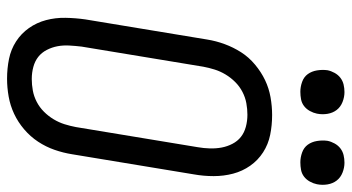

<svg xmlns="http://www.w3.org/2000/svg" viewBox="-246 -742 996 544"><g transform="rotate(90 252.0 -470.0)"><path d="M203 8Q174 8 147 2.5Q120 -3 97.5 -17.5Q75 -32 59.5 -54Q44 -76 37 -102.5Q30 -129 30.5 -157.5Q31 -186 35 -214L92 -559Q96 -584 105 -608.5Q114 -633 128 -655Q142 -677 163 -694.5Q184 -712 207 -723Q230 -734 255.5 -738.5Q281 -743 306 -743Q335 -743 362 -737.5Q389 -732 411.5 -717.5Q434 -703 449.5 -681Q465 -659 472 -632.5Q479 -606 479 -577.5Q479 -549 474 -521L417 -176Q413 -151 404.5 -126.5Q396 -102 381.5 -80Q367 -58 346.5 -40.5Q326 -23 302.5 -12Q279 -1 253.5 3.5Q228 8 203 8ZM204 -62Q220 -62 236.5 -65Q253 -68 268.5 -76Q284 -84 296.5 -96.5Q309 -109 318 -124Q327 -139 332 -155Q337 -171 340 -187L397 -532Q400 -549 400.5 -566.5Q401 -584 398 -600Q395 -616 387.5 -630.5Q380 -645 368 -654.5Q356 -664 339.5 -668.5Q323 -673 305 -673Q289 -673 272.5 -670Q256 -667 240.5 -659Q225 -651 212.5 -638.5Q200 -626 191 -611Q182 -596 177 -580Q172 -564 169 -548L112 -203Q110 -186 109 -168.5Q108 -151 111 -135Q114 -119 121.5 -104.5Q129 -90 141 -80.5Q153 -71 169.5 -66.5Q186 -62 204 -62ZM440 -823Q426 -823 412 -828Q398 -833 390 -844Q382 -855 379.5 -870Q377 -885 379 -900Q381 -910 386.5 -920Q392 -930 400.5 -936.5Q409 -943 419.5 -945.5Q430 -948 441 -948Q455 -948 469 -942.5Q483 -937 491.5 -926Q500 -915 502.5 -900Q505 -885 502 -870Q500 -860 494.5 -850Q489 -840 480.5 -833.5Q472 -827 461.5 -825Q451 -823 440 -823ZM240 -823Q226 -823 212 -828Q198 -833 190 -844Q182 -855 179.5 -870Q177 -885 179 -900Q181 -910 186.5 -920Q192 -930 200.5 -936.5Q209 -943 219.5 -945.5Q230 -948 241 -948Q255 -948 269 -942.5Q283 -937 291.5 -926Q300 -915 302.5 -900Q305 -885 302 -870Q300 -860 294.5 -850Q289 -840 280.5 -833.5Q272 -827 261.5 -825Q251 -823 240 -823Z"/></g></svg>

Font: Iosevka Term Oblique
Style: Regular
Weight: 400
Italic angle: -9°
Monospace: yes
Designer: Belleve Invis
Foundry: Belleve Invis
Version: Version 31.4.0